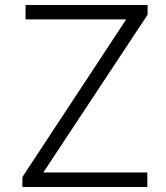

<svg xmlns="http://www.w3.org/2000/svg" viewBox="-20 -743 658 763"><path d="M69 0V-39.5L481.5 -666H81.5V-723H566.5V-684.5L152 -57.5H565.5V0Z"/></svg>

Font: Public Sans ExtraLight
Style: Regular
Weight: 250
Designer: The Public Sans Project Authors: Dan O. Williams and USWDS (Libre Franklin designed by Pablo Impallari and Rodrigo Fuenz
Version: Version 1.007